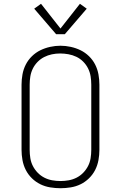

<svg xmlns="http://www.w3.org/2000/svg" viewBox="-20 -988 640 1016"><path d="M300 8Q273 8 245.5 3.5Q218 -1 193.5 -13Q169 -25 149 -44.5Q129 -64 116.5 -88.5Q104 -113 99 -140.5Q94 -168 94 -195V-540Q94 -567 99 -594.5Q104 -622 116.5 -646.5Q129 -671 149 -690.5Q169 -710 193.5 -722Q218 -734 245.5 -740Q273 -746 300 -746Q327 -746 354.5 -740Q382 -734 406.5 -722Q431 -710 451 -690.5Q471 -671 483.5 -646.5Q496 -622 501 -594.5Q506 -567 506 -540V-195Q506 -168 501 -140.5Q496 -113 483.5 -88.5Q471 -64 451 -44.5Q431 -25 406.5 -13Q382 -1 354.5 3.5Q327 8 300 8ZM300 -30Q322 -30 344 -34Q366 -38 385.5 -48Q405 -58 420.5 -74Q436 -90 446 -109.5Q456 -129 459.5 -151Q463 -173 463 -195V-540Q463 -562 459.5 -584Q456 -606 446 -626Q436 -646 420 -662Q404 -678 384 -687.5Q364 -697 342 -701Q320 -705 298 -705Q276 -705 254.5 -700.5Q233 -696 213.5 -686Q194 -676 178.5 -660Q163 -644 153.5 -624.5Q144 -605 140.5 -583.5Q137 -562 137 -540V-195Q137 -173 140.5 -151Q144 -129 154 -109.5Q164 -90 179.5 -74Q195 -58 214.5 -48Q234 -38 256 -34Q278 -30 300 -30ZM277 -807 161 -942 197 -968 300 -837 403 -968 439 -942 323 -807Z"/></svg>

Font: Iosevka Slab XLtEx
Style: Regular
Weight: 200
Width: 7
Monospace: yes
Designer: Belleve Invis
Foundry: Belleve Invis
Version: Version 11.1.0; ttfautohint (v1.8.3)